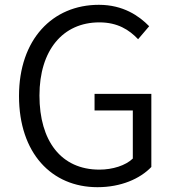

<svg xmlns="http://www.w3.org/2000/svg" viewBox="-20 -765 724 798"><path d="M385 13C483 13 562 -22 609 -71V-375H373V-306H532V-106C502 -77 448 -60 393 -60C234 -60 144 -179 144 -368C144 -556 241 -672 393 -672C469 -672 517 -641 554 -602L600 -656C558 -699 492 -745 391 -745C198 -745 59 -601 59 -366C59 -129 194 13 385 13Z"/></svg>

Font: Source Han Sans JP Normal
Style: Regular
Weight: 350
Designer: Ryoko NISHIZUKA 西塚涼子 (kana, bopomofo & ideographs); Paul D. Hunt (Latin, Greek & Cyrillic); Sandoll Communications 산돌커뮤니
Foundry: Adobe
Version: Version 2.002;hotconv 1.0.116;makeotfexe 2.5.65601